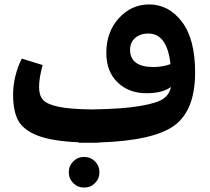

<svg xmlns="http://www.w3.org/2000/svg" viewBox="-20 -625 948 865"><path d="M652 -605Q740 -605 799.5 -527Q859 -449 859 -299Q859 -128 765.5 -59.5Q672 9 424 17V18H383H335L334 16Q216 11 151.5 -13.5Q87 -38 63 -80.5Q39 -123 39 -198Q39 -281 78 -361L172 -332Q156 -273 156 -233Q156 -195 174 -175Q192 -155 244 -144Q296 -133 395 -132Q532 -134 611 -147.5Q690 -161 717 -181Q744 -201 750 -233Q712 -205 640 -205Q560 -205 509.5 -254Q459 -303 459 -387Q459 -481 515.5 -543Q572 -605 652 -605ZM566 -401Q566 -323 672 -323Q711 -323 748 -336Q733 -474 648 -474Q612 -474 589 -454Q566 -434 566 -401ZM310 102Q330 82 359 82Q388 82 408 102Q428 122 428 151Q428 180 408 200Q388 220 359 220Q330 220 310 200Q290 180 290 151Q290 122 310 102Z"/></svg>

Font: FiraGO
Style: Bold
Weight: 700
Designer: bBox Type
Foundry: bBox Type GmbH
Version: Version 1.001;PS 001.001;hotconv 1.0.88;makeotf.lib2.5.64775